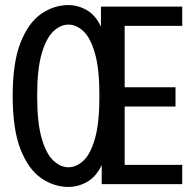

<svg xmlns="http://www.w3.org/2000/svg" viewBox="-20 -726 765 757"><path d="M698.5 -700V-624H471.5V-382H672V-306H471.5V-76H698.5V0H381V-75.5Q359.5 -29.5 324 -9.2Q288.5 11 250 11Q192.5 11 142.2 -23.8Q92 -58.5 61 -137.2Q30 -216 30 -348Q30 -479.5 61 -558Q92 -636.5 142.2 -671.2Q192.5 -706 250 -706Q287.5 -706 322.2 -686Q357 -666 378 -621V-700ZM250 -66.5Q281 -66.5 309 -92.5Q337 -118.5 354.5 -180Q372 -241.5 372 -348Q372 -454 354.5 -515.2Q337 -576.5 309 -602.8Q281 -629 250 -629Q219 -629 190.8 -602.8Q162.5 -576.5 144.5 -515.2Q126.5 -454 126.5 -348Q126.5 -241.5 144.5 -180Q162.5 -118.5 190.8 -92.5Q219 -66.5 250 -66.5Z"/></svg>

Font: Trispace SemiCondensed
Style: Regular
Weight: 400
Width: 4
Designer: Tyler Finck
Foundry: Etcetera Type Company
Version: Version 1.210; ttfautohint (v1.8.3)